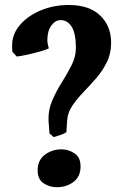

<svg xmlns="http://www.w3.org/2000/svg" viewBox="-20 -743 502 782"><path d="M432.6 -568.8Q432.6 -524.9 415 -489.5Q397.5 -454.1 371.6 -424.3Q345.7 -394.5 319.3 -367.2Q293 -339.8 274.2 -311.8Q255.4 -283.7 253.4 -251.5L250.5 -204.6Q241.2 -198.2 226.8 -193.4Q212.4 -188.5 198.7 -184.6L181.6 -199.7L177.7 -251.5Q175.8 -293.5 192.1 -332Q208.5 -370.6 231.2 -406.5Q253.9 -442.4 271.5 -477.3Q289.1 -512.2 289.1 -546.9Q289.1 -606.9 272 -634Q254.9 -661.1 226.6 -661.1Q205.6 -661.1 189.2 -639.2Q172.9 -617.2 172.9 -579.1Q172.9 -572.3 174.8 -562.5Q176.8 -552.7 178.7 -545.9Q168.5 -540.5 142.6 -533.2Q116.7 -525.9 89.8 -520Q63 -514.2 48.3 -512.7L30.3 -532.2Q29.8 -536.1 29.5 -545.4Q29.3 -554.7 29.3 -558.1Q29.3 -604 61.3 -641.4Q93.3 -678.7 146 -700.7Q198.7 -722.7 259.8 -722.7Q343.3 -722.7 387.9 -679.9Q432.6 -637.2 432.6 -568.8ZM308.1 -64.9Q308.1 -23.9 279.5 -2.2Q251 19.5 211.4 19.5Q181.6 19.5 157.5 3.4Q133.3 -12.7 133.3 -49.8Q133.3 -90.3 162.6 -112.5Q191.9 -134.8 230.5 -134.8Q258.3 -134.8 283.2 -118.7Q308.1 -102.5 308.1 -64.9Z"/></svg>

Font: Gentium Book Plus
Style: Bold
Weight: 700
Designer: Victor Gaultney, Annie Olsen, Iska Routamaa, Becca Hirsbrunner
Foundry: SIL International
Version: Version 6.101